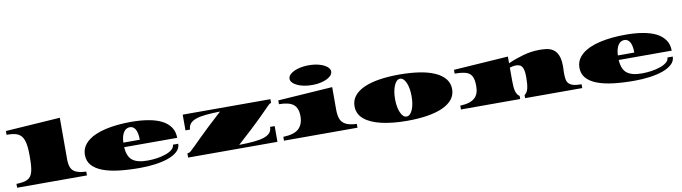

<svg xmlns="http://www.w3.org/2000/svg" viewBox="-36 -1539 8065 2271"><g transform="rotate(-10 3996.0 -403.0)"><path d="M36.6 0V-45.9Q58.6 -46.9 77.6 -48.6Q96.7 -50.3 113.3 -52.7Q179.7 -63 208 -102.1Q222.7 -120.6 232.4 -154.8Q241.2 -187.5 244.6 -233.9Q248 -280.3 248 -343.8Q248 -407.7 243.2 -451.7Q233.9 -542 199.2 -584Q182.1 -604.5 156.7 -617.2Q131.3 -628.9 97.9 -633.5Q64.5 -638.2 22 -638.2V-683.6L677.2 -727.5V-229.5Q677.2 -166 694.3 -126.7Q711.4 -87.4 754.4 -68.4Q797.4 -49.3 875 -45.9V0Z M1510.3 22Q1370.1 22 1256.1 8.3Q1142.1 -5.4 1061.5 -36.6Q981 -67.9 937 -118.4Q893.1 -168.9 893.1 -243.2Q893.1 -315.9 939 -371.3Q984.9 -426.8 1066.4 -462.4Q1121.6 -486.8 1188.5 -502Q1255.4 -517.6 1333.5 -525.4Q1411.6 -533.2 1497.6 -533.2Q1612.3 -533.2 1705.6 -517.1Q1798.8 -501 1865.2 -467.3Q1931.2 -433.1 1967.3 -379.9Q2003.4 -326.7 2003.4 -252.4H1366.7Q1373.5 -140.1 1431.2 -94.2Q1488.8 -48.3 1610.8 -48.3Q1669.9 -48.3 1727.1 -56.9Q1784.2 -65.4 1831.5 -82Q1879.4 -98.1 1909.4 -123.5Q1939.5 -148.9 1939.5 -181.2H2003.4Q2003.4 -127.4 1960.9 -88.6Q1918.5 -49.8 1850.1 -25.9Q1781.2 -2 1693.4 10Q1605.5 22 1510.3 22ZM1366.2 -307.1H1564Q1564 -351.6 1556.9 -383.1Q1549.8 -414.6 1538.1 -434.6Q1525.9 -454.6 1509.3 -464.1Q1492.7 -473.6 1473.6 -473.6Q1452.6 -473.6 1433.8 -464.1Q1415 -454.6 1400.9 -434.6Q1386.2 -414.1 1377.2 -382.6Q1368.2 -351.1 1366.2 -307.1Z M2090.3 0V-50.8Q2112.8 -50.8 2132.8 -67.9Q2152.8 -85 2192.9 -125Q2229.5 -161.6 2277.1 -208.5Q2324.7 -255.4 2392.1 -319.3Q2459.5 -383.3 2556.2 -470.7Q2456.1 -468.8 2383.3 -461.4Q2310.5 -454.1 2263.2 -437Q2170.4 -403.8 2170.4 -322.3H2115.2V-511.2H3168.9V-465.3Q3153.8 -465.3 3136.2 -447.8Q3118.7 -430.2 3083 -394Q3054.2 -364.3 3006.8 -317.6Q2959.5 -271 2887.5 -203.4Q2815.4 -135.7 2711.4 -43Q2810.1 -44.4 2884.5 -51Q2959 -57.6 3008.8 -73.7Q3058.1 -89.8 3083 -117.7Q3107.9 -145.5 3107.9 -189H3163.1V0Z M3683.1 -590.3Q3631.8 -590.3 3586.2 -599.6Q3540.5 -608.9 3506.8 -625Q3472.7 -641.1 3452.9 -662.6Q3433.1 -684.1 3433.1 -708.5Q3433.1 -742.2 3467 -769Q3501 -795.9 3557.9 -811.8Q3614.7 -827.6 3683.1 -827.6Q3753.9 -827.6 3810.5 -811.5Q3867.2 -795.4 3900.4 -768.3Q3933.6 -741.2 3933.6 -708.5Q3933.6 -676.8 3900.4 -649.7Q3867.2 -622.6 3810.5 -606.4Q3753.9 -590.3 3683.1 -590.3ZM3241.7 0V-45.9Q3375.5 -50.8 3429.7 -103.3Q3483.9 -155.8 3483.9 -251.5Q3483.9 -349.1 3431.4 -392.1Q3378.9 -435.1 3257.8 -435.1V-481L3913.1 -524.9V-251.5Q3913.1 -188 3929.4 -143.3Q3945.8 -98.6 3991.2 -74Q4036.6 -49.3 4124.5 -45.9V0Z M4720.2 22Q4544.4 22 4412.4 -8.3Q4280.3 -38.6 4207 -100.1Q4133.8 -161.6 4133.8 -255.4Q4133.8 -326.2 4176 -378.9Q4218.3 -431.6 4295.4 -465.8Q4372.6 -500.5 4480.5 -517.1Q4588.4 -533.7 4720.2 -533.7Q4851.6 -533.7 4960 -517.1Q5068.4 -500.5 5145 -465.8Q5222.2 -431.6 5264.2 -378.9Q5306.2 -326.2 5306.2 -255.4Q5306.2 -185.1 5264.2 -133.1Q5222.2 -81.1 5145 -46.4Q5068.4 -12.2 4960 4.9Q4851.6 22 4720.2 22ZM4720.2 -29.3Q4743.2 -29.3 4761.5 -47.6Q4779.8 -65.9 4793 -97.2Q4819.3 -160.6 4819.3 -255.4Q4819.3 -351.1 4793 -415Q4779.8 -446.3 4761.5 -464.8Q4743.2 -483.4 4720.2 -483.4Q4696.8 -483.4 4678.5 -464.8Q4660.2 -446.3 4647.5 -415Q4634.3 -383.8 4627.4 -342.5Q4620.6 -301.3 4620.6 -255.4Q4620.6 -210 4627.4 -168.9Q4634.3 -127.9 4647.5 -97.2Q4660.2 -65.9 4678.5 -47.6Q4696.8 -29.3 4720.2 -29.3Z M5367.2 0V-45.9Q5488.3 -50.8 5541.5 -99.1Q5568.8 -123.5 5581.1 -159.2Q5593.3 -194.8 5593.3 -242.7Q5593.3 -322.3 5570.6 -362.3Q5547.9 -402.3 5498.3 -416.3Q5448.7 -430.2 5367.2 -430.2V-476.1L6022.5 -520V-439.5Q6110.4 -478.5 6207 -505.9Q6303.7 -533.2 6406.7 -533.2Q6446.8 -533.2 6487.8 -528.1Q6528.8 -522.9 6565.9 -499.5Q6589.4 -484.4 6606.9 -458.5Q6624 -432.1 6634.3 -393.1Q6644.5 -354 6644.5 -298.8L6643.6 -261.2Q6642.1 -241.7 6642.1 -218.8Q6642.1 -175.8 6646.5 -143.3Q6650.9 -110.8 6668.9 -89.4Q6686.5 -67.9 6723.1 -56.9Q6759.8 -45.9 6824.2 -45.9V0H6137.7V-37.1Q6169.4 -57.6 6181.6 -106Q6193.8 -154.3 6193.8 -238.3Q6193.8 -311 6180.9 -345.5Q6168 -379.9 6145.8 -390.1Q6123.5 -400.4 6096.2 -400.4Q6079.1 -400.4 6060.3 -396.7Q6041.5 -393.1 6022.5 -386.7V-229.5Q6022.5 -144 6034.9 -100.8Q6047.4 -57.6 6078.6 -37.1V0Z M7449.7 22Q7309.6 22 7195.6 8.3Q7081.5 -5.4 7001 -36.6Q6920.4 -67.9 6876.5 -118.4Q6832.5 -168.9 6832.5 -243.2Q6832.5 -315.9 6878.4 -371.3Q6924.3 -426.8 7005.9 -462.4Q7061 -486.8 7127.9 -502Q7194.8 -517.6 7272.9 -525.4Q7351.1 -533.2 7437 -533.2Q7551.8 -533.2 7645 -517.1Q7738.3 -501 7804.7 -467.3Q7870.6 -433.1 7906.7 -379.9Q7942.9 -326.7 7942.9 -252.4H7306.2Q7313 -140.1 7370.6 -94.2Q7428.2 -48.3 7550.3 -48.3Q7609.4 -48.3 7666.5 -56.9Q7723.6 -65.4 7771 -82Q7818.8 -98.1 7848.9 -123.5Q7878.9 -148.9 7878.9 -181.2H7942.9Q7942.9 -127.4 7900.4 -88.6Q7857.9 -49.8 7789.6 -25.9Q7720.7 -2 7632.8 10Q7544.9 22 7449.7 22ZM7305.7 -307.1H7503.4Q7503.4 -351.6 7496.3 -383.1Q7489.3 -414.6 7477.5 -434.6Q7465.3 -454.6 7448.7 -464.1Q7432.1 -473.6 7413.1 -473.6Q7392.1 -473.6 7373.3 -464.1Q7354.5 -454.6 7340.3 -434.6Q7325.7 -414.1 7316.7 -382.6Q7307.6 -351.1 7305.7 -307.1Z"/></g></svg>

Font: Asset
Style: Regular
Weight: 400
Version: Version 1.003; ttfautohint (v1.8.4.7-5d5b)